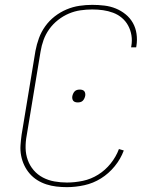

<svg xmlns="http://www.w3.org/2000/svg" viewBox="-20 -763 640 791"><path d="M256 8Q234 8 212.5 5.5Q191 3 171 -3.5Q151 -10 133.5 -21Q116 -32 102.5 -47.5Q89 -63 80 -82Q71 -101 67 -122Q63 -143 64.5 -164.5Q66 -186 69 -208L126 -553Q131 -580 140.5 -606Q150 -632 166.5 -655Q183 -678 205.5 -695.5Q228 -713 254 -724Q280 -735 307 -739Q334 -743 360 -743Q385 -743 410 -740Q435 -737 457 -728Q479 -719 497.5 -704Q516 -689 527.5 -668.5Q539 -648 542.5 -623.5Q546 -599 542 -574Q542 -573 541.5 -571Q541 -569 541 -568H520Q520 -569 520.5 -570.5Q521 -572 521 -573Q525 -596 521.5 -617.5Q518 -639 508 -657.5Q498 -676 482 -689.5Q466 -703 446 -710.5Q426 -718 404.5 -721Q383 -724 360 -724Q336 -724 311.5 -720.5Q287 -717 263.5 -707Q240 -697 219 -680.5Q198 -664 183 -643Q168 -622 159.5 -598.5Q151 -575 147 -550L90 -205Q85 -179 85.5 -153Q86 -127 94.5 -103.5Q103 -80 119 -61.5Q135 -43 157 -31.5Q179 -20 204.5 -15.5Q230 -11 256 -11Q288 -11 321.5 -18Q355 -25 384.5 -43.5Q414 -62 436 -89.5Q458 -117 470 -149L490 -143Q477 -108 452.5 -78Q428 -48 396 -28Q364 -8 327.5 0Q291 8 256 8ZM300 -341Q295 -341 290 -342.5Q285 -344 282 -347.5Q279 -351 278 -356.5Q277 -362 278 -367Q279 -372 281.5 -377.5Q284 -383 288 -387Q292 -391 297.5 -392.5Q303 -394 309 -394Q309 -394 309 -394Q309 -394 309 -394Q314 -394 319 -392.5Q324 -391 327 -387.5Q330 -384 331 -378.5Q332 -373 331 -368Q330 -363 327.5 -357.5Q325 -352 321 -348Q317 -344 311.5 -342.5Q306 -341 300 -341Q300 -341 300 -341Q300 -341 300 -341Z"/></svg>

Font: Iosevka Curly Thin Extended
Style: Italic
Weight: 100
Width: 7
Italic angle: -9°
Monospace: yes
Designer: Belleve Invis
Foundry: Belleve Invis
Version: Version 11.1.0; ttfautohint (v1.8.3)